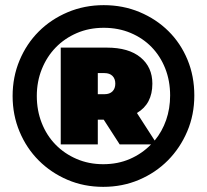

<svg xmlns="http://www.w3.org/2000/svg" viewBox="-20 -723 804 746"><path d="M360 -162H216V-538H395Q480 -538 526 -500Q572 -462 572 -398Q572 -319 512 -284L581 -177Q610 -212 625.5 -256.5Q641 -301 641 -352Q641 -409 622 -457Q603 -505 569 -540Q535 -575 487.5 -595Q440 -615 383 -615Q326 -615 278.5 -594.5Q231 -574 196.5 -538.5Q162 -503 142.5 -454.5Q123 -406 123 -350Q123 -294 142 -245.5Q161 -197 195.5 -161.5Q230 -126 277.5 -105.5Q325 -85 381 -85Q438 -85 485 -105.5Q532 -126 567 -162H445L383 -258H360ZM360 -439V-357H386Q406 -357 417 -368Q428 -379 428 -398Q428 -417 417 -428Q406 -439 386 -439ZM381 3Q306 3 242 -24.5Q178 -52 130.5 -99.5Q83 -147 56 -211.5Q29 -276 29 -350Q29 -424 56 -488.5Q83 -553 130.5 -600.5Q178 -648 243 -675.5Q308 -703 383 -703Q458 -703 522.5 -676Q587 -649 634.5 -602Q682 -555 708.5 -491Q735 -427 735 -352Q735 -277 707.5 -212.5Q680 -148 632.5 -100Q585 -52 520.5 -24.5Q456 3 381 3Z"/></svg>

Font: Montserrat-Alt1 Black
Style: Regular
Weight: 900
Designer: Differentunic
Foundry: Differentunic
Version: Version 7.222